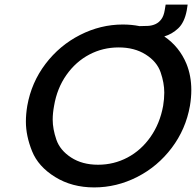

<svg xmlns="http://www.w3.org/2000/svg" viewBox="-20 -811 855 838"><path d="M391 7Q294 7 220.5 -38.5Q147 -84 120 -151Q93 -218 93 -280Q93 -313 99 -349Q117 -451 178.5 -532Q240 -613 329.5 -658.5Q419 -704 516 -704Q554 -704 589 -697Q609 -697 626.5 -698Q644 -699 659 -706Q674 -713 684.5 -727.5Q695 -742 699 -767L703 -791H799L795 -765Q785 -713 758 -687.5Q731 -662 697 -652Q763 -607 794 -532Q815 -480 815 -418Q815 -385 809 -349Q791 -247 729.5 -165.5Q668 -84 578.5 -38.5Q489 7 391 7ZM408 -92Q477 -92 536.5 -123.5Q596 -155 637 -213.5Q678 -272 692 -349Q697 -379 697 -407Q697 -449 681 -495.5Q665 -542 616 -573Q567 -604 498 -604Q429 -604 370 -573Q311 -542 270 -484Q229 -426 216 -349Q210 -317 210 -289Q210 -248 226 -201.5Q242 -155 290.5 -123.5Q339 -92 408 -92Z"/></svg>

Font: Fz Poppins Med
Style: Italic
Weight: 500
Italic angle: -10°
Designer: Ninad Kale (Devanagari), Jonny Pinhorn (Latin)
Foundry: Indian Type Foundry
Version: Vit hóa bi Vntype.Com & FontZin.Com